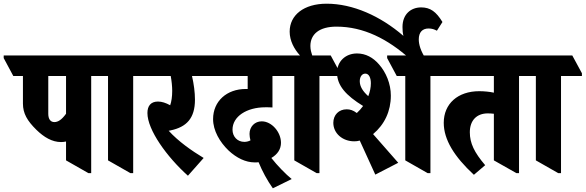

<svg xmlns="http://www.w3.org/2000/svg" viewBox="-88 -927 3166 1038"><path d="M242 -159C251 -159 260 -160 269 -162V-60L390 9H405V-516H518V-531L466 -627H-68V-613L-16 -516H36V-367C36 -314 59 -274 109 -225C150 -185 194 -159 242 -159ZM173 -312V-516H269V-312C246 -280 226 -267 206 -267C185 -267 173 -283 173 -312Z M617 9H632V-516H745V-531L693 -627H382V-613L434 -516H496V-60Z M928 23 1013 -73C947 -113 877 -162 824 -220L834 -222C920 -240 966 -287 966 -388C966 -428 960 -473 950 -516H1102V-531L1049 -627H609V-613L661 -516H835C840 -489 843 -460 843 -436C843 -404 839 -378 832 -358C808 -371 787 -378 766 -378C727 -378 709 -354 709 -316C709 -225 814 -79 928 23Z M1387 91 1489 41C1457 15 1411 -32 1379 -73C1413 -93 1431 -121 1431 -155C1431 -213 1381 -271 1327 -271C1289 -271 1261 -242 1261 -203C1261 -192 1263 -180 1266 -168C1256 -163 1245 -160 1233 -160C1196 -160 1169 -188 1169 -226C1169 -297 1245 -347 1347 -347C1358 -347 1375 -347 1385 -346V-516H1525V-531L1472 -627H966V-613L1018 -516H1251V-446C1247 -446 1244 -446 1241 -446C1138 -446 1064 -380 1064 -283C1064 -221 1100 -159 1148 -113C1191 -73 1240 -49 1289 -49C1296 -49 1303 -49 1310 -50C1329 -3 1357 49 1387 91Z M1624 9H1639V-516H1752V-531L1700 -627H1600C1595 -642 1590 -659 1590 -678C1590 -743 1639 -783 1731 -783C1878 -783 2008 -716 2128 -609H2214C2186 -651 2176 -687 2176 -714C2176 -753 2196 -773 2229 -773C2247 -773 2261 -768 2274 -761L2304 -808C2270 -864 2238 -887 2189 -887C2133 -887 2088 -850 2088 -781C2088 -765 2089 -749 2093 -733C1968 -841 1819 -907 1678 -907C1554 -907 1478 -845 1478 -756C1478 -707 1502 -662 1534 -627H1389V-613L1441 -516H1503V-60Z M1941 17 2065 -47 1929 -202C1991 -254 2025 -326 2025 -410C2025 -474 1999 -536 1961 -579C1929 -616 1889 -638 1842 -638C1779 -638 1734 -594 1734 -534C1734 -465 1782 -411 1875 -354C1865 -340 1853 -327 1841 -316C1821 -331 1805 -336 1786 -336C1744 -336 1714 -306 1714 -263C1714 -206 1764 -163 1827 -163C1837 -163 1847 -164 1857 -167ZM2224 9H2239V-516H2352V-531L2300 -627H2005V-613L2057 -516H2103V-60ZM1857 -488C1857 -512 1869 -529 1887 -529C1907 -529 1917 -506 1917 -477C1917 -454 1912 -430 1903 -407C1874 -433 1857 -459 1857 -488Z M2474 18 2535 -34C2476 -103 2452 -153 2452 -212C2452 -276 2489 -314 2549 -314C2562 -314 2572 -313 2582 -312V-60L2704 9H2718V-516H2831V-531L2779 -627H2216V-613L2268 -516H2582V-426C2559 -431 2530 -434 2503 -434C2387 -434 2311 -366 2311 -263C2311 -172 2368 -80 2474 18Z M2930 9H2945V-516H3058V-531L3006 -627H2695V-613L2747 -516H2809V-60Z"/></svg>

Font: Noto Serif Devanagari ExtraCondensed Black
Style: Regular
Weight: 900
Width: 2
Designer: Universal Thirst, Indian Type Foundry and the Monotype Design Team
Foundry: Monotype Imaging Inc.
Version: Version 2.004